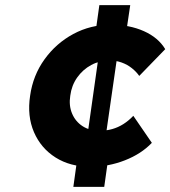

<svg xmlns="http://www.w3.org/2000/svg" viewBox="-20 -726 662 746"><path d="M332 -78Q253 -78 196 -114Q139 -150 112 -212.5Q85 -275 97 -354Q108 -433 153 -495.5Q198 -558 265 -594Q332 -630 411 -630Q483 -630 539 -605Q595 -580 622 -535L521 -431Q510 -447 492.5 -461Q475 -475 453 -483Q431 -491 406 -491Q367 -491 334.5 -473.5Q302 -456 280 -425Q258 -394 253 -354Q247 -316 260 -285Q273 -254 300.5 -236Q328 -218 367 -218Q393 -218 416 -224.5Q439 -231 459.5 -244Q480 -257 498 -276L570 -171Q529 -128 465 -103Q401 -78 332 -78ZM265 0 280 -108 312 -146 370 -556 352 -606 366 -706H486L471 -605L443 -559L383 -143L400 -107L385 0Z"/></svg>

Font: Lexend
Style: Bold Italic
Weight: 700
Italic angle: -8.13011°
Designer: Bonnie Shaver-Troup, Thomas Jockin
Foundry: Lexend
Version: Version 1.007